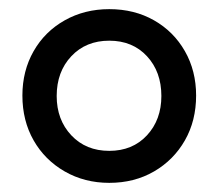

<svg xmlns="http://www.w3.org/2000/svg" viewBox="-20 -742 478 420"><path d="M219 -342Q165 -342 121.5 -367Q78 -392 53.5 -435Q29 -478 29 -533Q29 -587 53.5 -630Q78 -673 121.5 -697.5Q165 -722 219 -722Q274 -722 317 -697.5Q360 -673 384.5 -630Q409 -587 409 -533Q409 -478 384.5 -435Q360 -392 317 -367Q274 -342 219 -342ZM219 -412Q270 -412 301.5 -446Q333 -480 333 -532Q333 -585 301.5 -619Q270 -653 219 -653Q168 -653 136 -619Q104 -585 104 -532Q104 -480 136 -446Q168 -412 219 -412Z"/></svg>

Font: TikTok Sans 24pt
Style: Regular
Weight: 400
Version: Version 4.000